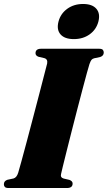

<svg xmlns="http://www.w3.org/2000/svg" viewBox="-24 -945 542 965"><path d="M283 -71Q278 -52.5 296.5 -47.5L324.5 -41Q341 -35 341 -22.5Q341 0 312.5 0H19.5Q5.5 0 0.5 -5.2Q-4.5 -10.5 -4.5 -19Q-4.5 -35.5 13.5 -41.5L44 -48Q60 -52.5 67.5 -77Q71.5 -90 83 -131.8Q94.5 -173.5 110 -231.8Q125.5 -290 142.2 -353.8Q159 -417.5 174 -475.2Q189 -533 199.5 -573.8Q210 -614.5 213 -626Q217 -648 198 -653L170 -659.5Q154.5 -665 154.5 -677.5Q154.5 -700 183 -700H473.5Q488 -700 492.8 -694.5Q497.5 -689 497.5 -681Q497.5 -664.5 479.5 -658.5L449 -652Q440 -649.5 435.5 -643.8Q431 -638 425.5 -622.5Q422 -612.5 413 -579.2Q404 -546 391.2 -498Q378.5 -450 364.2 -394.8Q350 -339.5 336 -284.8Q322 -230 310.5 -183.8Q299 -137.5 291.5 -107.2Q284 -77 283 -71ZM347 -748.5Q301 -748.5 280.2 -772.2Q259.5 -796 270 -836.5Q280.5 -876.5 314 -900.8Q347.5 -925 393.5 -925Q439.5 -925 460.2 -901Q481 -877 470.5 -836.5Q460 -796.5 426.8 -772.5Q393.5 -748.5 347 -748.5Z"/></svg>

Font: Fraunces 72pt S000 Black
Style: Italic
Weight: 900
Italic angle: -16°
Version: Version 1.000; ttfautohint (v1.8.3)